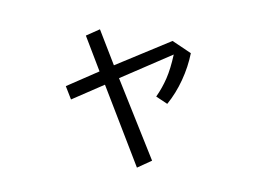

<svg xmlns="http://www.w3.org/2000/svg" viewBox="-69 -636 1137 821"><g transform="rotate(-10 500.0 -226.0)"><path d="M775 -363Q753 -307 717.5 -256Q682 -205 638 -167L597 -206Q629 -238 653.5 -275Q678 -312 702 -370L454 -311L532 61L463 79L390 -294L236 -257L224 -317L377 -354L346 -515L410 -531L442 -369L707 -428Z"/></g></svg>

Font: NanumGothicCoding
Style: Regular
Weight: 400
Monospace: yes
Designer: Kwon Bruce; Nicolas Noh; Sung-woo Choi; Go-un Cha; Soo-hyun Park;
Foundry: NHN Corporation
Version: Version 2.000;PS 1;hotconv 1.0.49;makeotf.lib2.0.14853